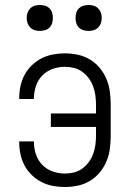

<svg xmlns="http://www.w3.org/2000/svg" viewBox="-20 -742 515 770"><path d="M240 8Q216 8 192 3.5Q168 -1 146.5 -12Q125 -23 107.5 -40Q90 -57 78.5 -78.5Q67 -100 62 -124Q57 -148 57 -172V-175H116V-173Q116 -148 124 -123.5Q132 -99 149.5 -81Q167 -63 191 -54.5Q215 -46 240 -46Q259 -46 277 -50.5Q295 -55 310 -66Q325 -77 336 -92Q347 -107 353.5 -124.5Q360 -142 362.5 -160.5Q365 -179 365 -197V-233H184V-287H365V-323Q365 -341 362.5 -359.5Q360 -378 353.5 -395.5Q347 -413 336 -428Q325 -443 310 -454Q295 -465 277 -469.5Q259 -474 240 -474Q215 -474 191 -465.5Q167 -457 149.5 -439Q132 -421 124 -396.5Q116 -372 116 -347V-345H57V-348Q57 -372 62 -396Q67 -420 78.5 -441.5Q90 -463 107.5 -480Q125 -497 146.5 -508Q168 -519 192 -523.5Q216 -528 240 -528Q266 -528 292 -522.5Q318 -517 340.5 -503.5Q363 -490 380 -469.5Q397 -449 407 -425Q417 -401 420.5 -375Q424 -349 424 -323V-197Q424 -171 420.5 -145Q417 -119 407 -95Q397 -71 380 -50.5Q363 -30 340.5 -16.5Q318 -3 292 2.5Q266 8 240 8ZM335 -618Q325 -618 314.5 -621Q304 -624 296.5 -631.5Q289 -639 286 -649Q283 -659 283 -670Q283 -681 286 -691Q289 -701 296.5 -708.5Q304 -716 314.5 -719Q325 -722 335 -722Q346 -722 356 -719Q366 -716 373.5 -708.5Q381 -701 384.5 -691Q388 -681 388 -670Q388 -659 384.5 -649Q381 -639 373.5 -631.5Q366 -624 356 -621Q346 -618 335 -618ZM140 -618Q129 -618 119 -621Q109 -624 101.5 -631.5Q94 -639 90.5 -649Q87 -659 87 -670Q87 -681 90.5 -691Q94 -701 101.5 -708.5Q109 -716 119 -719Q129 -722 140 -722Q150 -722 160.5 -719Q171 -716 178.5 -708.5Q186 -701 189 -691Q192 -681 192 -670Q192 -659 189 -649Q186 -639 178.5 -631.5Q171 -624 160.5 -621Q150 -618 140 -618Z"/></svg>

Font: Iosevka QP Light
Style: Regular
Weight: 300
Designer: Belleve Invis
Foundry: Belleve Invis
Version: Version 20.0.0; ttfautohint (v1.8.4)